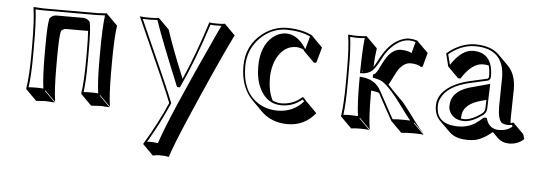

<svg xmlns="http://www.w3.org/2000/svg" viewBox="-48 -579 2839 1012"><g transform="rotate(5 1371.0 -73.0)"><path d="M529.8 -172.4V-122.6Q529.8 -6.3 539.6 56.6L482.9 0L481 2.9L537.6 59.6Q535.6 59.6 489.7 56.6Q489.7 56.6 440.4 59.6L383.8 2.9L382.8 0Q392.6 -61 393.1 -179.2V-229Q393.1 -284.7 390.1 -331.5H273.4Q256.8 -330.6 247.6 -318.4Q239.7 -291 239.7 -172.4V-123.5Q239.7 -10.3 249.5 56.6L192.9 0L190.9 2.9L247.6 59.6Q245.6 59.6 198.7 56.6Q198.7 56.6 149.4 59.6L92.8 2.9L91.8 0Q102.5 -70.3 103 -180.2V-229Q103 -361.8 92.8 -429.2L94.2 -432.1Q96.2 -432.1 146 -429.2H430.2Q430.2 -429.2 481.9 -432.1L482.9 -429.2L539.6 -372.6Q529.8 -303.7 529.8 -172.4ZM462.9 -229Q462.9 -353.5 471.7 -420.9Q452.1 -419.4 430.2 -418.9H146Q123 -418.9 104.5 -420.9Q113.3 -353 112.8 -229V-180.2Q112.8 -74.7 103.5 -8.3Q120.6 -9.8 142.1 -9.8Q165 -9.8 181.6 -8.3Q172.9 -72.8 172.9 -180.2V-229Q172.9 -348.1 181.2 -377.9L182.1 -379.9L183.1 -381.3Q197.3 -397.9 216.8 -397.9H358.9Q379.9 -397 393.1 -381.3L394 -379.4L394.5 -377.9Q402.8 -348.6 402.8 -229V-179.2Q402.8 -65.4 394.5 -8.3Q411.1 -9.8 433.1 -9.8Q455.1 -9.8 471.7 -8.3Q462.9 -69.3 462.9 -179.2Z M654.8 -432.1Q669.4 -429.2 707 -429.2Q743.2 -429.2 755.9 -432.1L812.5 -375.5Q844.7 -276.9 908.2 -123.5Q967.8 -258.3 1022.9 -432.1Q1033.7 -429.2 1062 -429.2Q1094.7 -429.2 1105 -432.1L1161.6 -375.5Q1085.9 -221.7 960.4 69.3Q889.2 234.9 871.6 293.5Q855 288.6 822.8 288.6Q804.2 288.6 787.6 293.5L731 236.8Q803.7 115.7 849.1 9.8Q826.7 -50.8 657.2 -427.2Q655.8 -430.2 654.8 -432.1ZM671.4 -419.9Q832.5 -62 858.4 6.3L859.9 10.3L857.9 14.2Q815.4 112.8 751 223.1Q759.3 222.2 766.1 222.2Q786.1 222.2 808.1 225.6Q855.5 81.1 1064 -368.7Q1078.1 -399.4 1087.9 -419.4Q1077.1 -418.9 1062 -418.9Q1040.5 -418.9 1029.8 -420.4Q966.3 -223.1 900.9 -83.5L897.9 -77.6H882.8L880.4 -84Q782.2 -321.3 749 -420.9Q733.9 -419.4 707 -418.9Q684.1 -418.9 671.4 -419.9Z M1490.2 -342.3Q1428.7 -342.3 1392.6 -278.8Q1366.7 -231.4 1366.2 -166.5Q1366.7 -97.7 1391.1 -50.8Q1414.1 -40 1439.5 -40Q1500 -41 1546.4 -82H1550.8L1569.8 -61L1626 -4.4Q1569.3 66.4 1479 66.4Q1394 65.4 1340.3 12.7L1284.2 -43.9Q1222.2 -107.4 1221.7 -217.8Q1221.7 -327.1 1304.2 -392.6Q1363.3 -438.5 1434.6 -439Q1513.2 -438.5 1567.4 -411.1L1569.8 -408.2L1626 -351.6L1603 -269.5L1590.3 -268.6L1533.7 -325.2Q1531.2 -329.6 1529.3 -332.5Q1509.3 -342.3 1490.2 -342.3ZM1433.6 -409.2Q1493.7 -407.7 1539.1 -335.4L1558.1 -404.3Q1504.9 -428.7 1434.6 -429.2Q1350.1 -429.2 1289.1 -365.2Q1231.9 -304.2 1231.4 -217.8Q1231.4 -84.5 1317.9 -28.8Q1363.3 0 1422.4 0Q1504.9 -1 1556.6 -60.5L1547.9 -69.8Q1500.5 -29.8 1439.5 -29.8Q1362.8 -29.8 1324.2 -106Q1299.8 -155.3 1299.8 -223.1Q1299.8 -330.6 1361.3 -382.3Q1394 -408.7 1433.6 -409.2Z M1767.6 -250Q1767.6 -369.1 1757.3 -429.2L1759.3 -432.1Q1777.3 -429.2 1807.6 -429.2Q1837.4 -429.2 1855.5 -432.1L1857.4 -429.2L1914.1 -372.6Q1907.2 -328.1 1905.3 -273.4Q1910.2 -279.8 1937 -330.1Q1944.8 -344.2 1951.7 -354Q1993.2 -416.5 2050.8 -434.1Q2066.9 -439 2081.5 -439Q2100.1 -438.5 2122.6 -432.1L2126.5 -428.2L2183.1 -371.6L2163.1 -297.4L2154.8 -295.4Q2135.7 -309.6 2097.2 -309.6Q2067.4 -308.6 2042 -278.3Q2029.3 -262.7 2003.9 -209.5Q1997.1 -195.3 1991.7 -187.5Q1994.6 -184.6 1995.6 -184.1Q2005.9 -173.8 2019.5 -158.2L2076.2 -101.6Q2094.7 -80.1 2149.9 -4.9Q2174.8 28.8 2201.2 56.6L2144.5 0L2142.6 2.9L2199.2 59.6Q2183.6 56.6 2147 56.6Q2106.9 56.6 2081.1 59.6L2024.4 2.9Q2012.7 -16.6 1960.4 -112.8Q1958 -116.7 1954.1 -125Q1948.7 -135.3 1946.3 -139.6Q1928.2 -146.5 1903.8 -148.4V-122.6Q1903.8 -6.3 1914.1 56.6L1857.4 0L1855.5 2.9L1912.1 59.6Q1894 56.6 1864.3 56.6Q1834.5 56.6 1815.9 59.6L1759.3 2.9L1757.3 0Q1767.1 -61 1767.6 -179.2ZM1918.9 -224.6 1916.5 -227.1V-225.1Q1918 -224.6 1918.9 -224.6ZM1852.1 -245.1 1847.7 -250V-245.1Q1850.6 -245.1 1852.1 -245.1ZM1777.3 -250V-179.2Q1777.3 -65.4 1769 -8.3Q1788.6 -10.3 1807.6 -9.8Q1827.1 -9.8 1846.2 -8.3Q1837.4 -69.3 1837.4 -179.2V-215.8L1848.1 -214.8Q1911.6 -210 1943.4 -163.6Q1950.7 -152.8 1969.2 -117.7Q2022.9 -18.6 2025.9 -14.2Q2028.3 -10.3 2029.8 -7.8Q2058.1 -10.3 2090.3 -9.8Q2106 -9.8 2122.6 -8.8Q2107.4 -25.9 2054.2 -98.6Q2033.2 -127.4 2011.7 -151.4Q1973.1 -195.3 1948.2 -206.1Q1933.6 -211.9 1915 -215.3L1906.7 -216.3L1906.2 -233.4L1912.6 -236.3Q1923.8 -241.2 1941.9 -280.8Q1960.4 -319.8 1977.5 -341.3Q2006.3 -375.5 2040.5 -376Q2079.6 -375.5 2098.6 -363.8L2114.7 -423.8Q2095.7 -429.2 2081.5 -429.2Q2026.4 -429.2 1974.6 -368.2Q1966.3 -357.9 1960 -348.6Q1952.1 -336.4 1939 -310.5Q1914.1 -261.2 1891.6 -247.1Q1872.6 -235.8 1847.7 -234.9H1837.4V-250Q1839.4 -371.6 1846.2 -420.9Q1826.7 -418.9 1807.6 -418.9Q1788.1 -418.9 1769 -420.9Q1777.3 -362.3 1777.3 -250Z M2515.6 -47.9H2511.7L2517.6 -42Q2516.6 -45.4 2515.6 -47.9ZM2388.2 -42.5Q2396.5 -41 2405.8 -41Q2446.3 -41.5 2497.6 -80.1Q2511.2 -91.8 2511.7 -106L2513.2 -152.3L2487.3 -145.5Q2400.4 -122.1 2390.1 -66.4Q2388.7 -56.2 2388.2 -45.4Q2388.2 -43.5 2388.2 -42.5ZM2650.4 -41.5Q2658.2 -43 2665.5 -45.9L2722.2 10.7L2730 35.6Q2700.2 66.4 2649.9 66.4Q2614.3 65.4 2592.8 44.4L2562 13.7Q2508.3 58.1 2464.4 64.5Q2449.7 66.4 2432.1 66.4Q2367.2 65.9 2335 33.7L2278.3 -22.5Q2251 -50.8 2250.5 -98.1Q2250.5 -173.8 2343.8 -218.3Q2376.5 -233.9 2416.5 -243.2L2509.8 -264.2Q2516.1 -268.1 2516.6 -275.9Q2516.6 -310.5 2509.3 -334.5Q2495.6 -337.4 2477.1 -337.4Q2419.4 -335.9 2367.2 -252.4L2354 -253.4L2297.4 -310.1L2280.8 -377L2283.7 -380.9Q2353.5 -438.5 2430.7 -439Q2513.2 -438 2554.7 -397.5L2611.3 -340.8Q2651.9 -298.8 2652.3 -220.2Q2652.3 -215.8 2651.4 -174.8Q2649.4 -87.9 2649.4 -69.3Q2649.4 -53.7 2650.4 -41.5ZM2522.9 -58.1 2525.4 -50.8Q2541.5 -0.5 2593.8 0Q2636.2 -1 2662.1 -23.9L2659.2 -33.2Q2647.9 -30.8 2638.7 -30.3Q2613.8 -31.2 2602.5 -40.5Q2583 -60.1 2583 -126Q2583 -144 2584.5 -231.9Q2585.4 -272.5 2585.4 -276.9Q2584 -428.2 2430.7 -429.2Q2356.4 -428.7 2291.5 -374.5L2305.7 -319.8Q2360.4 -403.3 2420.4 -403.8Q2516.6 -403.8 2525.4 -299.3Q2526.4 -287.6 2526.4 -275.9Q2525.4 -259.8 2512.7 -254.4H2512.2L2418.9 -233.4Q2301.3 -207 2269.5 -137.7Q2260.7 -118.2 2260.7 -98.1Q2260.7 -6.3 2362.8 -0.5Q2369.6 0 2375.5 0Q2429.2 0 2468.8 -26.9Q2484.4 -37.6 2504.9 -55.7L2507.8 -58.1ZM2525.9 -238.3 2521.5 -106Q2520.5 -85.4 2503.4 -71.8Q2448.2 -31.2 2405.8 -30.8Q2353 -30.8 2330.1 -70.3Q2321.8 -85.9 2321.8 -102.1Q2321.8 -178.7 2415 -208Q2421.9 -210 2427.7 -211.4Z"/></g></svg>

Font: Linux Biolinum Shadow O
Style: Regular
Weight: 400
Designer: Philipp H. Poll
Foundry: Philipp H. Poll
Version: Version 1.0.4